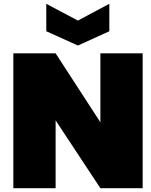

<svg xmlns="http://www.w3.org/2000/svg" viewBox="-20 -988 794 1008"><path d="M729 0H507L272 -356V0H50V-708H272L507 -346V-708H729ZM554 -824 389 -749 223 -824V-968L389 -880L554 -968Z"/></svg>

Font: Poppins Black A&M
Style: Regular
Weight: 900
Designer: Ninad Kale (Devanagari), Jonny Pinhorn (Latin)
Foundry: Indian Type Foundry
Version: 4.004